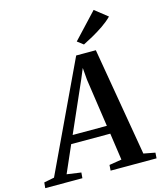

<svg xmlns="http://www.w3.org/2000/svg" viewBox="-213 -1093 999 1193"><g transform="rotate(-15 287.0 -496.0)"><path d="M-72.5 0 -69 -36 -3 -49 326.5 -746.5H453L572 -50L646 -36L643.5 0H348L350.5 -36L430.5 -49L405.5 -222.5H154L78 -49L169.5 -36L166.5 0ZM177.5 -275H397.5L352.5 -583L346 -661L317.5 -593ZM391 -800 352.5 -829.5 504.5 -992 586 -927.5Q559 -900.5 524.5 -877Q490 -853.5 455 -834Q420 -814.5 391 -800Z"/></g></svg>

Font: Merriweather 60pt SemiBold
Style: Italic
Weight: 600
Italic angle: -7.8°
Version: Version 2.101